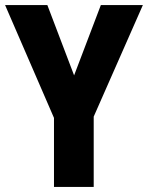

<svg xmlns="http://www.w3.org/2000/svg" viewBox="-20 -785 581 754"><path d="M271 -489 166 -765H0L192 -322V-51H348V-327L541 -765H376Z"/></svg>

Font: Noto Sans Tamil UI Condensed ExtraBold
Style: Regular
Weight: 800
Width: 3
Designer: Jelle Bosma - Monotype Design Team
Foundry: Monotype Imaging Inc.
Version: Version 2.004